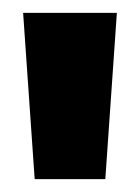

<svg xmlns="http://www.w3.org/2000/svg" viewBox="-20 -726 218 299"><path d="M34 -447 16 -706H162L144 -447Z"/></svg>

Font: Bricolage Grotesque 36pt ExtraBold
Style: Regular
Weight: 800
Designer: Mathieu Triay
Foundry: Atelier Triay
Version: Version 1.000;gftools[0.9.30]